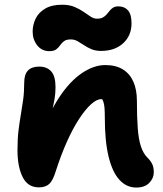

<svg xmlns="http://www.w3.org/2000/svg" viewBox="-20 -799 705 828"><path d="M567.6 9.8Q525.6 9.8 495.1 -23.4Q464.6 -56.6 448.3 -123.5Q432 -190.4 432 -292.2Q432 -316.2 430.8 -332.5Q429.6 -348.8 425.8 -360.1Q422 -371.4 414.8 -379.6Q407.6 -387.8 396.2 -395Q421.6 -394.6 439 -390.5Q456.4 -386.4 465 -373.5Q473.6 -360.6 471.4 -332.8Q453.8 -355.2 442 -363.3Q430.2 -371.4 416.2 -371.4Q397 -371.4 372.5 -349.3Q348 -327.2 321.1 -286.1Q294.2 -245 268.6 -187.9Q243 -130.8 220.8 -61.6Q208.4 -20.6 192.4 -5.8Q176.4 9 147.8 9Q99.4 9 77.4 -36Q55.4 -81 55.4 -151Q55.4 -200.4 59.9 -236.9Q64.4 -273.4 69.9 -304.9Q75.4 -336.4 79.9 -369.2Q84.4 -402 84.4 -442.6Q84.4 -478 100.6 -494.9Q116.8 -511.8 149 -511.8Q182.4 -511.8 200.9 -491.1Q219.4 -470.4 219.4 -423.4Q219.4 -394.2 215.1 -371.1Q210.8 -348 205.5 -322.1Q200.2 -296.2 196.2 -258.9Q192.2 -221.6 193 -165L156.2 -208.2Q190.2 -311.8 236.2 -380.6Q282.2 -449.4 333.6 -483.9Q385 -518.4 433.8 -518.4Q480 -518.4 510.2 -499.5Q540.4 -480.6 555.4 -446.1Q570.4 -411.6 570.4 -364.4Q570.4 -294 574.1 -245.5Q577.8 -197 587.9 -167Q598 -137 615.4 -119.6Q629.2 -106.2 636.2 -91.9Q643.2 -77.6 643.2 -55.6Q643.2 -30.4 623.7 -10.3Q604.2 9.8 567.6 9.8ZM193 -578.4Q160.2 -578.4 140.5 -603.5Q120.8 -628.6 120.8 -662.6Q120.8 -691.8 133.6 -718.4Q146.4 -745 174.7 -761.8Q203 -778.6 248 -778.6Q278.8 -778.6 300.8 -769.4Q322.8 -760.2 339.7 -748.5Q356.6 -736.8 370.5 -727.6Q384.4 -718.4 398.4 -718.4Q414 -718.4 423.6 -723.7Q433.2 -729 440 -737Q446.8 -745 453.2 -753Q459.6 -761 468.3 -766.3Q477 -771.6 490.8 -771.6Q516.8 -771.6 532 -754.3Q547.2 -737 547.2 -698Q547.2 -645.8 511.3 -612.6Q475.4 -579.4 416 -579.4Q391.8 -579.4 374.3 -586.9Q356.8 -594.4 342.2 -604.2Q327.6 -614 314.3 -621.5Q301 -629 285.2 -629Q266 -629 256 -621.4Q246 -613.8 239.2 -603.7Q232.4 -593.6 222.3 -586Q212.2 -578.4 193 -578.4Z"/></svg>

Font: Shantell Sans Light
Style: Regular
Weight: 300
Designer: Stephen Nixon, Anya Danilova, Shantell Martin
Foundry: Arrow Type
Version: Version 1.011;[c5ecc13dd]